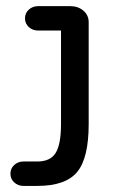

<svg xmlns="http://www.w3.org/2000/svg" viewBox="-20 -610 392 630"><path d="M271 -537.1V-203.1Q271 -91.3 233.2 -45.7Q195.3 0 103 0H57.1Q39.1 0 26.6 -11.5Q14.2 -22.9 14.2 -40Q14.2 -57.1 26.6 -68.6Q39.1 -80.1 57.1 -80.1H103Q145 -80.1 162.6 -108.2Q180.2 -136.2 180.2 -203.1V-509.8H105Q86.9 -509.8 74.5 -521.2Q62 -532.7 62 -549.8Q62 -566.9 74.5 -578.4Q86.9 -589.8 105 -589.8H210.9Q236.3 -589.8 253.7 -575Q271 -560.1 271 -537.1Z"/></svg>

Font: Aka-Acid-Varela
Style: Regular
Weight: 400
Designer: Joe Prince, Avraham Cornfeld, Cyberella
Foundry: Joe Prince, Avraham Cornfeld, Cyberella
Version: Version 2.000; ttfautohint (v1.5.33-1714) -l 8 -r 50 -G 200 